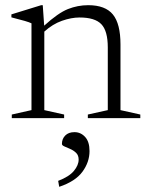

<svg xmlns="http://www.w3.org/2000/svg" viewBox="-20 -456 572 741"><path d="M319 -14 396 -31V-273Q396 -336.5 371.2 -362.5Q346.5 -388.5 287 -388.5Q255.5 -388.5 219.2 -375.8Q183 -363 151 -334V-31L227.5 -14V0H25.5V-14L101.5 -31V-366Q93.5 -370 75.8 -375.2Q58 -380.5 24 -389V-400.5L139 -436H145L150.5 -357Q204.5 -406 242.2 -421Q280 -436 320.5 -436Q386.5 -436 415.8 -400Q445 -364 445 -284.5V-31L521.5 -14V0H319ZM204.5 242Q246.5 226 265 203.8Q283.5 181.5 283.5 160Q283.5 143.5 273.8 134Q264 124.5 251.2 119Q238.5 113.5 228.8 109.2Q219 105 219 99.5Q219 80 231.8 67Q244.5 54 267.5 54Q291.5 54 308.5 72.5Q325.5 91 325.5 127Q325.5 169.5 298.2 206.8Q271 244 208.5 265Z"/></svg>

Font: Newsreader Text Light
Style: Regular
Weight: 300
Designer: Hugues Gentile
Foundry: Production Type
Version: Version 1.002